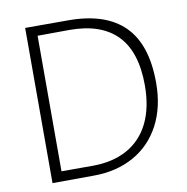

<svg xmlns="http://www.w3.org/2000/svg" viewBox="-79 -775 832 853"><g transform="rotate(-10 337.0 -349.0)"><path d="M89.8 -699.2H284.7Q451.7 -699.2 536.1 -615.5Q620.6 -531.7 620.6 -358.4Q620.6 -249 577.9 -168.2Q535.2 -87.4 457.5 -43.9Q379.9 -0.5 277.3 0L89.8 1ZM278.3 -43.9Q370.1 -43.9 435.5 -80.3Q501 -116.7 535.2 -186.8Q569.3 -256.8 569.3 -355.5Q569.3 -507.3 496.8 -581.8Q424.3 -656.2 282.7 -656.2L138.2 -655.3V-43.9Z"/></g></svg>

Font: DavidDev Light
Style: Regular
Weight: 300
Designer: David.dev
Foundry: David.dev
Version: Version 1.001;FEAKit 1.0